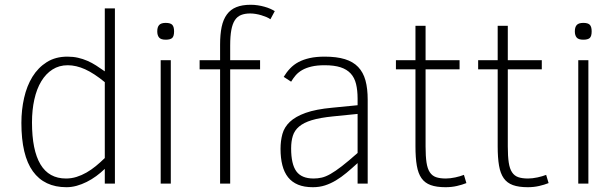

<svg xmlns="http://www.w3.org/2000/svg" viewBox="-20 -762 2557 797"><path d="M415 0V-61Q398.4 -44.9 379.4 -31Q360.4 -17.1 339.8 -6.8Q319.3 3.4 298.1 9.3Q276.9 15.1 255.9 15.1Q164.1 15.1 116.5 -50.8Q68.8 -116.7 68.8 -252Q68.8 -306.2 80.1 -355.7Q91.3 -405.3 114.7 -443.4Q138.2 -481.4 174.3 -504.2Q210.4 -526.9 259.8 -526.9Q283.7 -526.9 304 -522.2Q324.2 -517.6 342.8 -509.5Q361.3 -501.5 378.9 -490.2Q396.5 -479 415 -465.8V-727.1H457V0ZM415 -420.9Q370.6 -457.5 333.3 -474.4Q295.9 -491.2 261.2 -491.2Q225.6 -491.2 198 -473.6Q170.4 -456.1 151.4 -424.6Q132.3 -393.1 122.6 -349.4Q112.8 -305.7 112.8 -253.9Q112.8 -138.7 147.9 -79.8Q183.1 -21 253.9 -21Q276.4 -21 297.6 -27.6Q318.8 -34.2 338.9 -45.7Q358.9 -57.1 377.7 -72.5Q396.5 -87.9 415 -106Z M702.6 -631.8Q702.6 -611.3 694.6 -604.2Q686.5 -597.2 668 -597.2Q647.9 -597.2 640.4 -606.2Q632.8 -615.2 632.8 -631.8Q632.8 -649.9 640.9 -658.4Q648.9 -667 668 -667Q687.5 -667 695.1 -658.9Q702.6 -650.9 702.6 -631.8ZM647 0V-512.2H689V0Z M1102.5 -682.1Q1095.7 -687 1085.9 -691.2Q1076.2 -695.3 1064.9 -698.7Q1053.7 -702.1 1041.7 -704.1Q1029.8 -706.1 1018.6 -706.1Q996.6 -706.1 980.7 -699.7Q964.8 -693.4 954.8 -678Q944.8 -662.6 940.2 -637.2Q935.5 -611.8 935.5 -573.2V-512.2H1059.6V-474.1H935.5V0H893.6V-474.1H808.6V-512.2H893.6V-576.2Q893.6 -619.1 900.1 -650.4Q906.7 -681.6 921.9 -702.1Q937 -722.7 961.2 -732.4Q985.4 -742.2 1020.5 -742.2Q1035.6 -742.2 1050 -740Q1064.5 -737.8 1077.6 -734.1Q1090.8 -730.5 1101.8 -725.6Q1112.8 -720.7 1120.6 -715.8Z M1464.4 0V-85Q1440.4 -63 1418.5 -44.7Q1396.5 -26.4 1374.5 -13.2Q1352.5 0 1329.1 7.6Q1305.7 15.1 1278.8 15.1Q1242.7 15.1 1217.3 4.6Q1191.9 -5.9 1175.8 -26.1Q1159.7 -46.4 1152.1 -76.2Q1144.5 -106 1144.5 -144Q1144.5 -177.2 1152.3 -205.8Q1160.2 -234.4 1183.3 -256.3Q1206.5 -278.3 1248.8 -293.5Q1291 -308.6 1359.4 -314.9L1464.4 -325.2V-352.1Q1464.4 -387.2 1458 -413.3Q1451.7 -439.5 1435.8 -456.8Q1419.9 -474.1 1393.6 -482.7Q1367.2 -491.2 1327.6 -491.2Q1295.9 -491.2 1273.2 -485.8Q1250.5 -480.5 1234.4 -471.2Q1218.3 -461.9 1207.5 -449.5Q1196.8 -437 1188.5 -422.9L1157.7 -442.9Q1169.4 -462.4 1184.3 -478Q1199.2 -493.7 1219.2 -504.4Q1239.3 -515.1 1265.9 -521Q1292.5 -526.9 1327.6 -526.9Q1377.4 -526.9 1411.6 -516.4Q1445.8 -505.9 1466.8 -483.9Q1487.8 -461.9 1497.1 -428.2Q1506.3 -394.5 1506.3 -348.1V0ZM1464.4 -289.1 1361.8 -278.8Q1308.1 -273.4 1274.4 -263.2Q1240.7 -252.9 1221.7 -236.8Q1202.6 -220.7 1195.6 -198.2Q1188.5 -175.8 1188.5 -146Q1188.5 -80.6 1210.2 -50.8Q1231.9 -21 1281.7 -21Q1298.8 -21 1315.2 -24.7Q1331.5 -28.3 1351.8 -39.8Q1372.1 -51.3 1398.9 -72Q1425.8 -92.8 1464.4 -127Z M1916 -2Q1898.9 4.9 1876.7 10Q1854.5 15.1 1829.6 15.1Q1792 15.1 1767.8 6.3Q1743.7 -2.4 1729.7 -22.2Q1715.8 -42 1710.2 -74.5Q1704.6 -106.9 1704.6 -154.8V-474.1H1623.5V-512.2H1704.6V-654.8H1746.6V-512.2H1887.7V-474.1H1746.6V-153.8Q1746.6 -113.3 1750.5 -87.4Q1754.4 -61.5 1764.2 -46.9Q1773.9 -32.2 1790 -26.6Q1806.2 -21 1830.6 -21Q1839.4 -21 1849.6 -22.2Q1859.9 -23.4 1869.9 -25.6Q1879.9 -27.8 1889.2 -30.5Q1898.4 -33.2 1905.8 -36.1Z M2257.3 -2Q2240.2 4.9 2218 10Q2195.8 15.1 2170.9 15.1Q2133.3 15.1 2109.1 6.3Q2085 -2.4 2071 -22.2Q2057.1 -42 2051.5 -74.5Q2045.9 -106.9 2045.9 -154.8V-474.1H1964.8V-512.2H2045.9V-654.8H2087.9V-512.2H2229V-474.1H2087.9V-153.8Q2087.9 -113.3 2091.8 -87.4Q2095.7 -61.5 2105.5 -46.9Q2115.2 -32.2 2131.3 -26.6Q2147.5 -21 2171.9 -21Q2180.7 -21 2190.9 -22.2Q2201.2 -23.4 2211.2 -25.6Q2221.2 -27.8 2230.5 -30.5Q2239.7 -33.2 2247.1 -36.1Z M2436 -631.8Q2436 -611.3 2428 -604.2Q2419.9 -597.2 2401.4 -597.2Q2381.3 -597.2 2373.8 -606.2Q2366.2 -615.2 2366.2 -631.8Q2366.2 -649.9 2374.3 -658.4Q2382.3 -667 2401.4 -667Q2420.9 -667 2428.5 -658.9Q2436 -650.9 2436 -631.8ZM2380.4 0V-512.2H2422.4V0Z"/></svg>

Font: Clear Sans Thin
Style: Regular
Weight: 250
Foundry: Intel Corporation
Version: Version 1.00